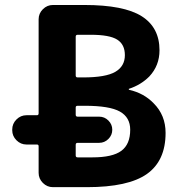

<svg xmlns="http://www.w3.org/2000/svg" viewBox="-20 -775 718 774"><path d="M128.9 -310.5Q135.7 -310.5 135.7 -318.4V-697.3Q135.7 -720.7 152.8 -737.8Q169.9 -754.9 193.4 -754.9H320.3Q479.5 -754.9 551.3 -709.5Q623 -664.1 623 -572.3Q623 -510.7 582 -466.8Q547.9 -432.6 500 -417Q499 -417 499 -415.5Q499 -414.1 500 -413.1Q560.5 -399.4 599.6 -358.4Q647.5 -310.5 647.5 -239.3Q647.5 -127 572.3 -73.7Q497.1 -20.5 330.1 -20.5H193.4Q169.9 -20.5 152.8 -37.6Q135.7 -54.7 135.7 -78.1V-185.5Q135.7 -192.4 128.9 -192.4H86.9Q63.5 -192.4 46.4 -209.5Q29.3 -226.6 29.3 -250V-252.9Q29.3 -276.4 46.4 -293.5Q63.5 -310.5 86.9 -310.5ZM285.2 -470.7Q285.2 -462.9 293 -462.9H315.4Q406.2 -462.9 444.8 -485.4Q483.4 -507.8 483.4 -552.7Q483.4 -595.7 452.6 -615.2Q421.9 -634.8 345.7 -634.8H293Q285.2 -634.8 285.2 -627ZM285.2 -312.5Q285.2 -304.7 293 -304.7H379.9Q401.4 -304.7 417 -289.1Q432.6 -273.4 432.6 -252Q432.6 -230.5 417 -214.8Q401.4 -199.2 379.9 -199.2H293Q285.2 -199.2 285.2 -191.4V-148.4Q285.2 -140.6 293 -140.6H352.5Q433.6 -140.6 469.2 -167Q504.9 -193.4 504.9 -252Q504.9 -301.8 463.4 -325.2Q421.9 -348.6 321.3 -348.6H293Q285.2 -348.6 285.2 -341.8Z"/></svg>

Font: Gen Jyuu Gothic Bold
Style: Bold
Weight: 700
Designer: [Source Han Sans]
Ryoko NISHIZUKA  (kana & ideographs); Paul D. Hunt (Latin, Greek & Cyrillic); Wenlong ZHANG  (bopomofo
Version: Version 1.002.20150607